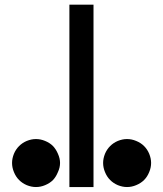

<svg xmlns="http://www.w3.org/2000/svg" viewBox="-20 -500 680 801"><path d="M370.1 280.3Q370.1 125 370.1 -142.6Q370.1 -410.2 370.1 -480.5Q336.9 -480.5 269.5 -480.5Q269.5 -290 269.5 280.3Q294.9 280.3 370.1 280.3ZM201.2 251Q187.5 264.6 168 272.5Q149.4 280.3 129.9 280.3Q111.3 280.3 91.8 272.5Q73.2 264.6 59.6 251Q45.9 237.3 38.1 217.8Q30.3 199.2 30.3 179.7Q30.3 161.1 38.1 141.6Q45.9 123 59.6 109.4Q73.2 95.7 91.8 87.9Q111.3 80.1 129.9 80.1Q149.4 80.1 168 87.9Q187.5 95.7 201.2 109.4Q213.9 123 221.7 141.6Q230.5 161.1 230.5 179.7Q230.5 199.2 221.7 217.8Q213.9 237.3 201.2 251ZM581.1 251Q567.4 264.6 547.9 272.5Q529.3 280.3 509.8 280.3Q491.2 280.3 471.7 272.5Q453.1 264.6 439.5 251Q425.8 237.3 418 217.8Q410.2 199.2 410.2 179.7Q410.2 161.1 418 141.6Q425.8 123 439.5 109.4Q453.1 95.7 471.7 87.9Q491.2 80.1 509.8 80.1Q529.3 80.1 547.9 87.9Q567.4 95.7 581.1 109.4Q594.7 123 602.5 141.6Q610.4 161.1 610.4 179.7Q610.4 199.2 602.5 217.8Q594.7 237.3 581.1 251Z"/></svg>

Font: Alibu-Mazigh Belqasem 1
Style: Bold
Weight: 400
Designer: Mazigh Mubarik Belqasem
Version: Version 1.0